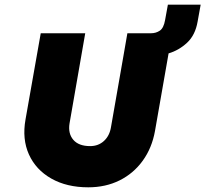

<svg xmlns="http://www.w3.org/2000/svg" viewBox="-20 -792 877 820"><path d="M154 -650H344L277 -265Q270 -222 293 -195Q316 -168 365 -168Q400 -168 424 -190Q448 -212 454 -249L507 -552L524 -650H625Q646 -650 662.5 -661Q679 -672 685 -706L697 -772H837L824 -700Q814 -642 779 -609.5Q744 -577 700 -564L642 -233Q629 -160 589.5 -105.5Q550 -51 490.5 -21.5Q431 8 357 8Q265 8 199 -29.5Q133 -67 103.5 -132.5Q74 -198 89 -282Z"/></svg>

Font: Overused Grotesk Black
Style: Italic
Weight: 900
Italic angle: -10°
Version: Version 0.003